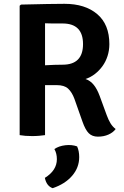

<svg xmlns="http://www.w3.org/2000/svg" viewBox="-20 -708 648 1006"><path d="M553 -477Q553 -444 543.5 -414.5Q534 -385 517 -361.5Q500 -338 477.5 -320.5Q455 -303 428 -294Q454 -285 471.5 -263Q489 -241 502 -206L539 -105Q548 -80 559 -62Q570 -44 586 -32Q573 -14 548.5 -3Q524 8 493 8Q463 8 445 -10Q427 -28 412 -71L370 -190Q357 -225 337 -243.5Q317 -262 277 -262H216V0Q202 2 185 3.5Q168 5 148 5Q111 5 83 0V-678L90 -684Q171 -686 227.5 -687Q284 -688 318 -688Q426 -688 489.5 -634Q553 -580 553 -477ZM216 -586V-366Q268 -369 308 -369Q415 -369 415 -477Q415 -585 308 -585Q277 -585 254.5 -585Q232 -585 216 -586ZM384 59Q395 83 395 115Q395 170 358 213Q321 256 256 278Q224 267 215 224Q278 185 278 126Q278 96 265 73Q288 57 322 53Q356 49 384 59Z"/></svg>

Font: Signika
Style: Semibold
Weight: 600
Designer: Anna Giedrys
Foundry: Anna Giedrys
Version: Version 1.001